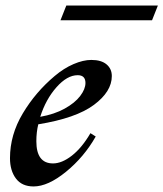

<svg xmlns="http://www.w3.org/2000/svg" viewBox="-20 -664 589 692"><path d="M118 -216Q111 -188 111 -155Q111 -75 171 -75Q203 -75 239 -103Q275 -131 306 -184L325 -172Q283 -98 218 -45Q153 8 101 8Q59 8 37.5 -20.5Q16 -49 16 -94Q16 -178 62 -255Q108 -332 177 -390Q210 -418 245 -433Q280 -448 309 -448Q345 -448 364 -432Q383 -416 383 -390Q383 -334 318.5 -286Q254 -238 118 -216ZM125 -243Q176 -252 213 -272.5Q250 -293 269 -318Q288 -343 288 -365Q288 -393 260 -393Q222 -393 183.5 -349.5Q145 -306 125 -243ZM219 -644H549L528 -591H198Z"/></svg>

Font: Ibarra Real Nova SemiBold
Style: Italic
Weight: 600
Italic angle: -22°
Designer: Jose Maria Ribagorda & Octavio Pardo
Foundry: Octavio Pardo
Version: Version 1.014